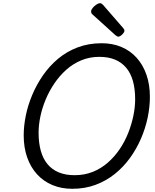

<svg xmlns="http://www.w3.org/2000/svg" viewBox="-20 -1160 965 1199"><path d="M431 19Q363 19 307 -4.5Q251 -28 211 -72Q171 -116 149.5 -177.5Q128 -239 128 -315Q128 -373 141 -437.5Q154 -502 181 -566.5Q208 -631 248 -689Q288 -747 342 -792.5Q396 -838 464.5 -864Q533 -890 615 -890Q683 -890 738.5 -866.5Q794 -843 833.5 -799Q873 -755 894.5 -693.5Q916 -632 916 -556Q916 -492 902 -425Q888 -358 860 -293.5Q832 -229 791 -172.5Q750 -116 696 -73Q642 -30 576 -5.5Q510 19 431 19ZM446 -66Q508 -66 560 -87Q612 -108 654 -145Q696 -182 728 -229.5Q760 -277 781 -330.5Q802 -384 813 -437.5Q824 -491 824 -540Q824 -605 810 -654.5Q796 -704 767.5 -737.5Q739 -771 697.5 -788Q656 -805 600 -805Q540 -805 488 -783.5Q436 -762 394 -724.5Q352 -687 319.5 -639Q287 -591 265 -538Q243 -485 232 -432Q221 -379 221 -331Q221 -267 235 -217.5Q249 -168 277 -134.5Q305 -101 347 -83.5Q389 -66 446 -66ZM719 -931Q715 -931 710 -934Q705 -937 700 -941L564 -1064Q554 -1072 551.5 -1077Q549 -1082 549 -1089Q549 -1099 559 -1111Q569 -1123 582 -1131.5Q595 -1140 605 -1140Q610 -1140 614.5 -1137Q619 -1134 624 -1129L749 -985Q755 -978 756 -975Q757 -972 757 -968Q757 -958 743 -944.5Q729 -931 719 -931Z"/></svg>

Font: Playwrite DK Loopet
Style: Regular
Weight: 400
Designer: Veronika Burian, José Scaglione
Foundry: TypeTogether
Version: Version 1.002